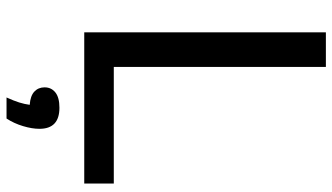

<svg xmlns="http://www.w3.org/2000/svg" viewBox="-235 -545 1018 588"><g transform="rotate(90 274.0 -251.0)"><path d="M79 0V-740H185V-90.5H542V0ZM278.5 238Q288.5 216 293.8 199.2Q299 182.5 301 167Q273.5 165 260.5 152.8Q247.5 140.5 247.5 121.5Q247.5 101 263 88.5Q278.5 76 310 76Q374.5 76 374.5 137Q374.5 160 366.2 187.5Q358 215 343 238Z"/></g></svg>

Font: Encode Sans Md
Style: Regular
Weight: 500
Designer: Multiple Designers
Foundry: Impallari Type
Version: Version 3.002; ttfautohint (v1.8.3) -l 8 -r 50 -G 200 -x 14 